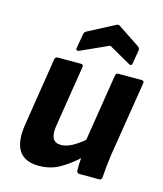

<svg xmlns="http://www.w3.org/2000/svg" viewBox="-109 -796 756 889"><g transform="rotate(15 268.5 -351.0)"><path d="M160 12Q23 12 51 -159L102 -482Q104 -495 116 -495H226Q240 -495 238 -482L191 -187Q179 -108 233 -108Q259 -108 285.5 -122Q312 -136 342 -161L393 -482Q395 -495 406 -495H518Q531 -495 529 -482L472 -127Q463 -67 460 -13Q459 0 447 0H353Q340 0 339 -13Q338 -41 341 -73Q303 -38 259.5 -13Q216 12 160 12ZM204 -551Q197 -548 192.5 -550Q188 -552 189 -559L201 -629Q203 -641 212 -645L338 -711Q348 -717 356 -711L460 -642Q471 -634 469 -624L458 -559Q456 -544 443 -551L337 -611Z"/></g></svg>

Font: Sofia Sans ExtraBold
Style: Italic
Weight: 800
Italic angle: -9°
Designer: Botio Nikoltchev, Ani Petrova
Foundry: lettersoup
Version: Version 4.100; ttfautohint (v1.8.4.7-5d5b)